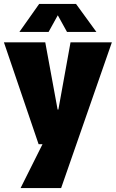

<svg xmlns="http://www.w3.org/2000/svg" viewBox="-23 -736 591 980"><path d="M-3 -520H208L271 -177H275L337 -520H548L289 224H82L194 0H174ZM76 -573 177 -716H365L469 -573H319L272 -658L225 -573Z"/></svg>

Font: Murecho Black
Style: Regular
Weight: 900
Designer: Neil Summerour
Foundry: Positype
Version: Version 1.010; ttfautohint (v1.8.3)